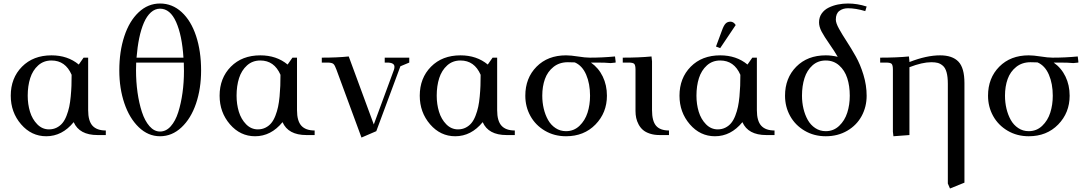

<svg xmlns="http://www.w3.org/2000/svg" viewBox="-20 -766 6155 1089"><path d="M41 -223.1Q41 -323.2 104.7 -387.7Q168.5 -452.1 272 -452.1Q363.8 -452.1 426.8 -399.9L454.1 -439H480V-141.1Q480 -80.1 504.6 -53Q529.3 -25.9 580.1 -25.9V0H533.2Q430.2 0 397.9 -73.2Q332.5 6.8 242.2 6.8Q158.2 6.8 99.6 -61Q41 -128.9 41 -223.1ZM137.2 -223.1Q137.2 -174.8 150.1 -132.3Q163.1 -89.8 191.4 -61Q219.7 -32.2 257.8 -32.2Q282.2 -32.2 301.8 -42.2Q321.3 -52.2 334.5 -68.4Q347.7 -84.5 357.4 -109.6Q367.2 -134.8 372.6 -159.9Q377.9 -185.1 381.1 -218.5Q384.3 -252 385.3 -279.5Q386.2 -307.1 386.2 -341.8Q351.1 -422.9 272 -422.9Q227.5 -422.9 196.5 -395Q165.5 -367.2 151.4 -323Q137.2 -278.8 137.2 -223.1Z M656.7 -366.2Q656.7 -474.1 685.1 -560.3Q713.4 -646.5 766.4 -696.3Q819.3 -746.1 887.7 -746.1Q957 -746.1 1010.3 -697.3Q1063.5 -648.4 1092 -562.3Q1120.6 -476.1 1120.6 -366.2Q1120.6 -263.2 1091.8 -178.5Q1063 -93.8 1009.3 -43.5Q955.6 6.8 887.7 6.8Q820.3 6.8 767.1 -44.4Q713.9 -95.7 685.3 -180.4Q656.7 -265.1 656.7 -366.2ZM751.5 -367.2Q751.5 -302.7 760 -241.9Q768.6 -181.2 784.9 -130.9Q801.3 -80.6 827.9 -50.3Q854.5 -20 887.7 -20Q921.9 -20 948.5 -49.8Q975.1 -79.6 991 -129.6Q1006.8 -179.7 1015.1 -239.3Q1023.4 -298.8 1023.4 -363.8Q1023.4 -386.2 1022.5 -411.1H752.4Q751.5 -389.2 751.5 -367.2ZM754.4 -439H1020.5Q1012.7 -564.9 979 -640.9Q945.3 -716.8 887.7 -716.8Q859.4 -716.8 835.9 -695.8Q812.5 -674.8 796.1 -637Q779.8 -599.1 769.5 -549.3Q759.3 -499.5 754.4 -439Z M1225.6 -223.1Q1225.6 -323.2 1289.3 -387.7Q1353 -452.1 1456.5 -452.1Q1548.3 -452.1 1611.3 -399.9L1638.7 -439H1664.6V-141.1Q1664.6 -80.1 1689.2 -53Q1713.9 -25.9 1764.6 -25.9V0H1717.8Q1614.7 0 1582.5 -73.2Q1517.1 6.8 1426.8 6.8Q1342.8 6.8 1284.2 -61Q1225.6 -128.9 1225.6 -223.1ZM1321.8 -223.1Q1321.8 -174.8 1334.7 -132.3Q1347.7 -89.8 1376 -61Q1404.3 -32.2 1442.4 -32.2Q1466.8 -32.2 1486.3 -42.2Q1505.9 -52.2 1519 -68.4Q1532.2 -84.5 1542 -109.6Q1551.8 -134.8 1557.1 -159.9Q1562.5 -185.1 1565.7 -218.5Q1568.8 -252 1569.8 -279.5Q1570.8 -307.1 1570.8 -341.8Q1535.6 -422.9 1456.5 -422.9Q1412.1 -422.9 1381.1 -395Q1350.1 -367.2 1335.9 -323Q1321.8 -278.8 1321.8 -223.1Z M1805.2 -411.1V-439Q1893.1 -439 1958 -445.8L2100.1 -60.1L2214.4 -370.1Q2217.3 -378.9 2217.3 -387.2Q2217.3 -411.1 2175.3 -411.1H2162.1V-439H2301.3V-411.1L2251 -390.1L2114.3 -22L2030.3 14.2L1888.2 -371.1Q1879.4 -396 1871.1 -403.3Q1862.8 -410.6 1839.4 -411.1Z M2360.8 -223.1Q2360.8 -323.2 2424.6 -387.7Q2488.3 -452.1 2591.8 -452.1Q2683.6 -452.1 2746.6 -399.9L2773.9 -439H2799.8V-141.1Q2799.8 -80.1 2824.5 -53Q2849.1 -25.9 2899.9 -25.9V0H2853Q2750 0 2717.8 -73.2Q2652.3 6.8 2562 6.8Q2478 6.8 2419.4 -61Q2360.8 -128.9 2360.8 -223.1ZM2457 -223.1Q2457 -174.8 2470 -132.3Q2482.9 -89.8 2511.2 -61Q2539.6 -32.2 2577.6 -32.2Q2602.1 -32.2 2621.6 -42.2Q2641.1 -52.2 2654.3 -68.4Q2667.5 -84.5 2677.2 -109.6Q2687 -134.8 2692.4 -159.9Q2697.8 -185.1 2700.9 -218.5Q2704.1 -252 2705.1 -279.5Q2706.1 -307.1 2706.1 -341.8Q2670.9 -422.9 2591.8 -422.9Q2547.4 -422.9 2516.4 -395Q2485.4 -367.2 2471.2 -323Q2457 -278.8 2457 -223.1Z M2959.5 -223.1Q2959.5 -323.2 3023.2 -387.7Q3086.9 -452.1 3190.4 -452.1Q3217.3 -452.1 3258.3 -445.6Q3299.3 -439 3325.7 -439Q3397.9 -439 3468.3 -445.8L3471.7 -418V-411.1L3443.4 -408.2Q3413.6 -411.1 3366.7 -411.1H3331.5Q3375 -380.9 3398.7 -332Q3422.4 -283.2 3422.4 -223.1Q3422.4 -126.5 3357.4 -59.8Q3292.5 6.8 3190.4 6.8Q3123.5 6.8 3070.3 -24.7Q3017.1 -56.2 2988.3 -108.4Q2959.5 -160.6 2959.5 -223.1ZM3055.7 -223.1Q3055.7 -185.1 3064 -149.9Q3072.3 -114.7 3088.4 -85.9Q3104.5 -57.1 3130.9 -39.6Q3157.2 -22 3190.4 -22Q3234.9 -22 3266.6 -52.2Q3298.3 -82.5 3312.5 -127Q3326.7 -171.4 3326.7 -223.1Q3326.7 -291 3304.7 -342.3Q3282.7 -393.6 3240.2 -412.1Q3225.1 -413.1 3200.7 -413.1Q3152.8 -413.1 3119.4 -386.5Q3085.9 -359.9 3070.8 -317.9Q3055.7 -275.9 3055.7 -223.1Z M3512.2 -411.1V-439Q3605.5 -439 3675.3 -445.8L3678.2 -418V-141.1Q3678.2 -79.6 3701.2 -52.7Q3724.1 -25.9 3774.4 -25.9V0H3721.2Q3690.4 0 3666 -8.1Q3641.6 -16.1 3626.7 -29.1Q3611.8 -42 3602.1 -60.3Q3592.3 -78.6 3588.4 -97.2Q3584.5 -115.7 3584.5 -136.2V-371.1Q3584.5 -396 3577.4 -403.6Q3570.3 -411.1 3545.4 -411.1Z M3834 -223.1Q3834 -323.2 3897.7 -387.7Q3961.4 -452.1 4064.9 -452.1Q4156.7 -452.1 4219.7 -399.9L4247.1 -439H4272.9V-141.1Q4272.9 -80.1 4297.6 -53Q4322.3 -25.9 4373 -25.9V0H4326.2Q4223.1 0 4190.9 -73.2Q4125.5 6.8 4035.2 6.8Q3951.2 6.8 3892.6 -61Q3834 -128.9 3834 -223.1ZM3930.2 -223.1Q3930.2 -174.8 3943.1 -132.3Q3956.1 -89.8 3984.4 -61Q4012.7 -32.2 4050.8 -32.2Q4075.2 -32.2 4094.7 -42.2Q4114.3 -52.2 4127.4 -68.4Q4140.6 -84.5 4150.4 -109.6Q4160.2 -134.8 4165.5 -159.9Q4170.9 -185.1 4174.1 -218.5Q4177.2 -252 4178.2 -279.5Q4179.2 -307.1 4179.2 -341.8Q4144 -422.9 4064.9 -422.9Q4020.5 -422.9 3989.5 -395Q3958.5 -367.2 3944.3 -323Q3930.2 -278.8 3930.2 -223.1ZM4041 -502 4075.2 -594.2Q4085 -621.6 4095.5 -632.3Q4106 -643.1 4123 -643.1Q4140.6 -643.1 4152.8 -624L4064.9 -493.2Z M4432.6 -223.1Q4432.6 -323.2 4496.3 -387.7Q4560.1 -452.1 4663.6 -452.1Q4695.8 -452.1 4731.4 -443.8Q4714.8 -473.1 4684.8 -516.1Q4654.8 -559.1 4640.1 -586.7Q4625.5 -614.3 4625.5 -639.2Q4625.5 -668 4640.6 -689.5Q4655.8 -710.9 4680.4 -722.9Q4705.1 -734.9 4732.7 -740.5Q4760.3 -746.1 4789.6 -746.1Q4842.3 -746.1 4895.5 -729L4887.7 -703.1Q4833 -719.2 4789.6 -719.2Q4760.7 -719.2 4740.7 -704.1Q4720.7 -689 4720.7 -654.8Q4720.7 -635.3 4738.8 -602.8Q4756.8 -570.3 4782.5 -531Q4808.1 -491.7 4833.7 -446.3Q4859.4 -400.9 4877.4 -341.6Q4895.5 -282.2 4895.5 -223.1Q4895.5 -160.2 4867.2 -107.9Q4838.9 -55.7 4785.4 -24.4Q4731.9 6.8 4663.6 6.8Q4596.7 6.8 4543.5 -24.7Q4490.2 -56.2 4461.4 -108.4Q4432.6 -160.6 4432.6 -223.1ZM4528.8 -223.1Q4528.8 -185.1 4537.1 -149.9Q4545.4 -114.7 4561.5 -85.9Q4577.6 -57.1 4604 -39.6Q4630.4 -22 4663.6 -22Q4708 -22 4739.7 -52.2Q4771.5 -82.5 4785.6 -127Q4799.8 -171.4 4799.8 -223.1Q4799.8 -278.8 4785.4 -323Q4771 -367.2 4739.5 -395Q4708 -422.9 4663.6 -422.9Q4619.1 -422.9 4588.1 -395Q4557.1 -367.2 4543 -323Q4528.8 -278.8 4528.8 -223.1Z M4972.2 -411.1V-439Q5065.4 -439 5135.3 -445.8L5138.2 -418V-414.1Q5234.9 -452.1 5312 -452.1Q5381.8 -452.1 5416 -416.5Q5450.2 -380.9 5450.2 -294.9V270L5368.2 303.2L5356 274.9V-290Q5356 -330.1 5348.9 -355.7Q5341.8 -381.3 5327.6 -393.3Q5313.5 -405.3 5298.8 -409.2Q5284.2 -413.1 5262.2 -413.1Q5210.9 -413.1 5138.2 -384.8V0L5047.4 6.8L5044.4 -19V-371.1Q5044.4 -396 5037.4 -403.6Q5030.3 -411.1 5005.4 -411.1Z M5584 -223.1Q5584 -323.2 5647.7 -387.7Q5711.4 -452.1 5814.9 -452.1Q5841.8 -452.1 5882.8 -445.6Q5923.8 -439 5950.2 -439Q6022.5 -439 6092.8 -445.8L6096.2 -418V-411.1L6067.9 -408.2Q6038.1 -411.1 5991.2 -411.1H5956.1Q5999.5 -380.9 6023.2 -332Q6046.9 -283.2 6046.9 -223.1Q6046.9 -126.5 5981.9 -59.8Q5917 6.8 5814.9 6.8Q5748 6.8 5694.8 -24.7Q5641.6 -56.2 5612.8 -108.4Q5584 -160.6 5584 -223.1ZM5680.2 -223.1Q5680.2 -185.1 5688.5 -149.9Q5696.8 -114.7 5712.9 -85.9Q5729 -57.1 5755.4 -39.6Q5781.7 -22 5814.9 -22Q5859.4 -22 5891.1 -52.2Q5922.9 -82.5 5937 -127Q5951.2 -171.4 5951.2 -223.1Q5951.2 -291 5929.2 -342.3Q5907.2 -393.6 5864.7 -412.1Q5849.6 -413.1 5825.2 -413.1Q5777.3 -413.1 5743.9 -386.5Q5710.4 -359.9 5695.3 -317.9Q5680.2 -275.9 5680.2 -223.1Z"/></svg>

Font: Dihjauti S
Style: Bold
Weight: 700
Designer: T. Christopher White
Version: Version 3.0.0